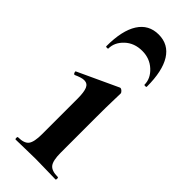

<svg xmlns="http://www.w3.org/2000/svg" viewBox="-212 -657 687 687"><g transform="rotate(45 131.5 -314.0)"><path d="M39 0Q36 0 36 -6Q36 -12 39 -12Q70 -12 81 -26.5Q92 -41 92 -81V-260Q92 -293 85.5 -308.5Q79 -324 62 -324Q55 -324 45.5 -321Q36 -318 25 -313Q21 -312 18.5 -318Q16 -324 19 -325L170 -395Q172 -396 173 -396Q178 -396 183 -391Q188 -386 188 -382Q188 -370 187 -342Q186 -314 186 -262V-81Q186 -41 197.5 -26.5Q209 -12 240 -12Q243 -12 243 -6Q243 0 240 0Q220 0 194 -1Q168 -2 139 -2Q111 -2 85 -1Q59 0 39 0ZM43 -465Q43 -463 37.5 -463Q32 -463 32 -466Q32 -545 58.5 -586.5Q85 -628 135 -628Q185 -628 211 -586.5Q237 -545 237 -466Q237 -463 231.5 -463Q226 -463 226 -465Q226 -496 199.5 -520.5Q173 -545 135 -545Q95 -545 69 -520.5Q43 -496 43 -465Z"/></g></svg>

Font: Cormorant Infant Light
Style: Regular
Weight: 300
Designer: Christian Thalmann (Catharsis Fonts)
Foundry: Catharsis Fonts
Version: Version 4.001